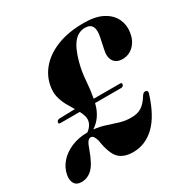

<svg xmlns="http://www.w3.org/2000/svg" viewBox="-185 -859 999 1019"><g transform="rotate(-30 314.5 -350.0)"><path d="M-19.5 -58Q-12 -99 16.2 -131Q44.5 -163 88.5 -181.5Q132.5 -200 187 -200Q215.5 -221.5 221.5 -249Q224.5 -265.5 219.8 -281.5Q215 -297.5 206 -314.5H88.5Q74.5 -314.5 78 -325Q81 -337 96.5 -338L191 -340.5Q176.5 -364 162.2 -390Q148 -416 140.8 -446.5Q133.5 -477 140.5 -513Q151 -570.5 191.5 -615.8Q232 -661 299.8 -687Q367.5 -713 459.5 -713Q531.5 -713 575.5 -689.2Q619.5 -665.5 637.2 -627.2Q655 -589 648 -546Q641.5 -500.5 613 -472Q584.5 -443.5 544.5 -443.5Q506 -443.5 489.8 -469.5Q473.5 -495.5 484.5 -540L498 -604Q515.5 -687.5 452.5 -687.5Q412.5 -687.5 384 -654Q355.5 -620.5 335.5 -546.5Q321.5 -494.5 318 -441.5Q314.5 -388.5 305 -338H466.5Q479.5 -338 476 -326.5Q472.5 -314.5 459 -314.5H300Q298 -307.5 296 -300.5Q288 -271.5 269.8 -244.5Q251.5 -217.5 221.5 -198Q261 -193.5 294.5 -182.2Q328 -171 360.5 -161.2Q393 -151.5 429 -151.5Q468 -151.5 493 -168Q518 -184.5 540.5 -221.5Q550.5 -237 563 -235.5Q577.5 -233 573.5 -217Q537 -98.5 479.2 -43Q421.5 12.5 346.5 12.5Q288 12.5 258.5 -18.5Q229 -49.5 216.5 -134Q210 -154 203.8 -161.5Q197.5 -169 188.5 -169Q177.5 -169 168.5 -156.8Q159.5 -144.5 149 -113Q122.5 -39.5 94 -13.2Q65.5 13 29 13Q-0.5 13 -12.8 -7Q-25 -27 -19.5 -58Z"/></g></svg>

Font: Fraunces 72pt S000
Style: Bold Italic
Weight: 700
Italic angle: -16°
Version: Version 1.000; ttfautohint (v1.8.3)